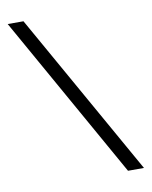

<svg xmlns="http://www.w3.org/2000/svg" viewBox="-93 -755 786 995"><g transform="rotate(-10 300.0 -257.5)"><path d="M499 171 17 -686H100L583 171Z"/></g></svg>

Font: Chivo Mono
Style: Regular
Weight: 400
Monospace: yes
Designer: Hector Gatti
Foundry: Omnibus-Type
Version: Version 1.008; ttfautohint (v1.8.4.7-5d5b)